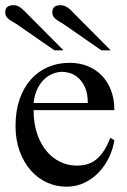

<svg xmlns="http://www.w3.org/2000/svg" viewBox="-23 -702 487 737"><path d="M416 -163.6Q411.1 -130.9 396 -98.9Q380.9 -66.9 357.4 -41.7Q334 -16.6 302.2 -1Q270.5 14.6 231.9 14.6Q192.4 14.6 156.7 -1.7Q121.1 -18.1 94.5 -48.6Q67.9 -79.1 52.2 -122.3Q36.6 -165.5 36.6 -218.8Q36.6 -275.4 52 -320.3Q67.4 -365.2 95 -396.5Q122.6 -427.7 160.6 -444.3Q198.7 -460.9 244.1 -460.9Q281.2 -460.9 312.7 -448.5Q344.2 -436 367.2 -412.6Q390.1 -389.2 403.1 -355.5Q416 -321.8 416 -279.3H106Q106 -229.5 119.1 -189.9Q132.3 -150.4 154.8 -123Q177.2 -95.7 206.8 -81.3Q236.3 -66.9 269 -66.4Q291 -65.9 309.8 -71Q328.6 -76.2 344.7 -88.6Q360.8 -101.1 374.8 -121.8Q388.7 -142.6 400.4 -173.3ZM314 -306.6Q314 -343.8 303.2 -366.9Q292.5 -390.1 277.3 -403.3Q262.2 -416.5 245.6 -421.4Q229 -426.3 216.8 -426.3Q197.3 -426.3 178.5 -418.5Q159.7 -410.6 144.5 -395.5Q129.4 -380.4 119.1 -357.9Q108.9 -335.4 106 -306.6ZM186 -508.8 41.5 -608.9Q34.2 -613.8 26.1 -618.2Q18.1 -622.6 11.7 -627.4Q5.4 -632.3 1.2 -638.7Q-2.9 -645 -2.9 -654.8Q-2.9 -668 4.6 -675Q12.2 -682.1 29.3 -682.1Q44.9 -682.1 58.1 -671.1Q71.3 -660.2 82 -648.4L220.7 -508.8ZM366.2 -508.8 221.7 -608.9Q214.4 -613.8 206.5 -618.2Q198.7 -622.6 192.4 -627.4Q186 -632.3 181.9 -638.7Q177.7 -645 177.7 -654.8Q177.7 -668 185.1 -675Q192.4 -682.1 209.5 -682.1Q218.3 -682.1 225.3 -679Q232.4 -675.8 239 -671.1Q245.6 -666.5 251.5 -660.4Q257.3 -654.3 263.2 -648.4L401.9 -508.8Z"/></svg>

Font: Doulos SIL
Style: Regular
Weight: 400
Designer: Walt Agee, Victor Gaultney, Peter Martin, Debbi Hosken
Foundry: SIL International
Version: Version 4.110; 2011; Maintenance release